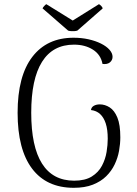

<svg xmlns="http://www.w3.org/2000/svg" viewBox="-20 -883 654 916"><path d="M332 13Q202 13 133 -78.5Q64 -170 64 -345Q64 -520 134 -611.5Q204 -703 331 -703Q369 -703 402.5 -695.5Q436 -688 462 -675Q488 -662 502.5 -645.5Q517 -629 517 -612Q517 -596 504.5 -585.5Q492 -575 469 -578Q461 -622 423.5 -646Q386 -670 333 -670Q232 -670 180.5 -588Q129 -506 129 -345Q129 -184 180.5 -102.5Q232 -21 334 -21Q386 -21 418 -41Q450 -61 466.5 -92.5Q483 -124 488.5 -158Q494 -192 494 -221Q494 -265 484.5 -294Q475 -323 457.5 -339Q440 -355 414 -358Q416 -372 428 -378.5Q440 -385 456 -385Q481 -385 503.5 -370.5Q526 -356 540 -322Q554 -288 554 -228Q554 -197 548 -163.5Q542 -130 527 -98.5Q512 -67 486.5 -42Q461 -17 423 -2Q385 13 332 13ZM349 -737Q343 -735 335 -734.5Q327 -734 319 -734.5Q311 -735 305 -737L183 -843Q185 -848 191 -854.5Q197 -861 201 -863L327 -785L452 -863Q457 -861 463 -854.5Q469 -848 470 -843Z"/></svg>

Font: Arima Light
Style: Regular
Weight: 300
Designer: Joana Correia and Natanael Gama
Foundry: NDISCOVER
Version: Version 1.101;gftools[0.9.23]